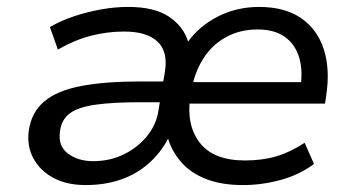

<svg xmlns="http://www.w3.org/2000/svg" viewBox="-20 -525 1027 554"><path d="M227 9Q174 9 135.5 -11Q97 -31 77 -67Q57 -103 63 -148Q71 -202 108.5 -233Q146 -264 215 -277Q284 -290 385 -290H474L464 -230H384Q306 -230 256 -223Q206 -216 181.5 -198Q157 -180 153 -145Q147 -104 176 -82Q205 -60 249 -60Q297 -60 337 -79.5Q377 -99 404 -132Q431 -165 437 -205L456 -319Q465 -377 434 -405.5Q403 -434 338 -434Q290 -434 243 -422Q196 -410 147 -382L124 -447Q157 -466 195 -478.5Q233 -491 272.5 -498Q312 -505 350 -505Q426 -505 468 -476.5Q510 -448 523 -404H522Q555 -450 609 -477.5Q663 -505 728 -505Q802 -505 849 -472.5Q896 -440 914.5 -382Q933 -324 921 -248L918 -226H505L515 -288H870L846 -266Q855 -319 843.5 -358Q832 -397 802 -418.5Q772 -440 723 -440Q672 -440 631.5 -417.5Q591 -395 566 -355Q541 -315 532 -263L529 -246Q517 -164 556.5 -113Q596 -62 687 -62Q737 -62 777.5 -74Q818 -86 859 -113L886 -52Q845 -21 790.5 -6Q736 9 681 9Q619 9 574.5 -8.5Q530 -26 503 -57Q476 -88 465 -125Q443 -83 408 -52.5Q373 -22 327.5 -6.5Q282 9 227 9Z"/></svg>

Font: Nunito Sans 7pt
Style: Italic
Weight: 400
Italic angle: -9°
Designer: Vernon Adams
Foundry: Vernon Adams
Version: Version 3.101;gftools[0.9.27]